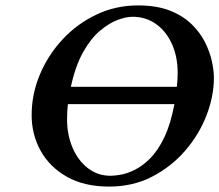

<svg xmlns="http://www.w3.org/2000/svg" viewBox="-20 -678 811 710"><path d="M771 -391Q771 -322 743.5 -251Q716 -180 664.5 -120.5Q613 -61 542 -24.5Q471 12 384 12Q291 12 227 -24.5Q163 -61 130 -121Q97 -181 97 -252Q97 -330 127.5 -402.5Q158 -475 211.5 -532.5Q265 -590 336.5 -624Q408 -658 490 -658Q559 -658 607.5 -639Q656 -620 688 -589Q720 -558 738 -522Q756 -486 763.5 -451.5Q771 -417 771 -391ZM470 -616Q447 -616 415.5 -604.5Q384 -593 350 -564.5Q316 -536 287.5 -485.5Q259 -435 242 -357H634Q637 -384 637 -408Q637 -469 615.5 -516Q594 -563 556.5 -589.5Q519 -616 470 -616ZM625 -293H231Q228 -265 228 -237Q228 -180 248 -132.5Q268 -85 304.5 -56.5Q341 -28 389 -28Q403 -28 426.5 -32Q450 -36 478.5 -50Q507 -64 535.5 -92.5Q564 -121 587.5 -170Q611 -219 625 -293Z"/></svg>

Font: Libertinus Serif SemiBold
Style: Italic
Weight: 600
Italic angle: -11.5°
Designer: Philipp H. Poll, Khaled Hosny
Foundry: Caleb Maclennan
Version: Version 7.051;RELEASE